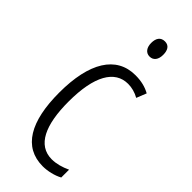

<svg xmlns="http://www.w3.org/2000/svg" viewBox="-242 -861 815 815"><g transform="rotate(45 165.0 -454.0)"><path d="M209 -825C183 -825 172 -806 172 -779C172 -752 185 -733 208 -733C231 -733 244 -751 244 -779C244 -806 234 -825 209 -825ZM217 -83C245 -83 281 -91 306 -105V-152C278 -139 250 -131 223 -131C138 -131 100 -215 100 -355C100 -509 146 -587 226 -587C248 -587 271 -581 292 -569L310 -614C285 -628 257 -635 222 -635C107 -635 45 -534 45 -354C45 -181 101 -83 217 -83Z"/></g></svg>

Font: Noto Sans Kannada UI ExtraCondensed Light
Style: Regular
Weight: 300
Width: 2
Designer: Jelle Bosma - Monotype Design Team
Foundry: Monotype Imaging Inc.
Version: Version 2.005